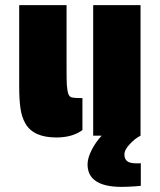

<svg xmlns="http://www.w3.org/2000/svg" viewBox="-20 -530 626 750"><path d="M292 -147H302V-22Q263 7 200 7Q110 7 79 -48Q65 -72 60 -106.5Q55 -141 55 -191V-510H240V-269Q240 -216 241 -199Q243 -174 247 -163Q251 -152 260 -149.5Q269 -147 292 -147ZM530 107V196L506 198Q476 200 455 200Q383 200 350 174Q322 152 322 112Q322 88 337.5 57Q353 26 377 0H344V-510H529V0Q506 12 488 32Q466 54 466 74Q466 90 476 99Q486 108 513 108H524Q528 108 530 107Z"/></svg>

Font: Saira Stencil One
Style: Regular
Weight: 400
Designer: Hector Gatti with collaboration of the Omnibus-Type team
Foundry: Omnibus-Type
Version: Version 1.004